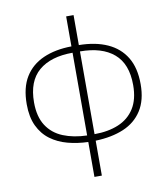

<svg xmlns="http://www.w3.org/2000/svg" viewBox="-97 -785 937 1072"><g transform="rotate(-10 372.0 -249.0)"><path d="M351 206V8Q290 6 235.5 -8.5Q181 -23 139 -54Q97 -85 73 -135.5Q49 -186 49 -259Q49 -353 86 -413Q123 -473 191 -503Q259 -533 351 -534V-704H393V-534Q487 -533 554.5 -502.5Q622 -472 658.5 -412Q695 -352 695 -259Q695 -169 657.5 -110.5Q620 -52 552.5 -23.5Q485 5 393 8V206ZM351 -29V-498Q227 -498 159 -440Q91 -382 91 -262Q91 -181 124 -130Q157 -79 216 -55Q275 -31 351 -29ZM393 -29Q471 -29 529.5 -53.5Q588 -78 620.5 -129.5Q653 -181 653 -262Q653 -382 585 -440Q517 -498 393 -498Z"/></g></svg>

Font: Onest Thin
Style: Regular
Weight: 250
Designer: Dmitri Voloshin, Andrey Kudryavtsev
Foundry: Dmitri Voloshin, Andrey Kudryavtsev
Version: Version 1.000;gftools[0.9.33]